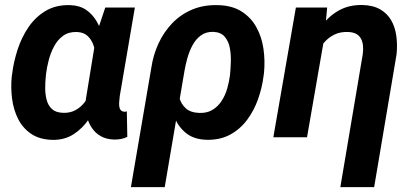

<svg xmlns="http://www.w3.org/2000/svg" viewBox="-20 -559 1680 782"><path d="M27.8 -246.6 29.3 -257.3Q35.2 -305.7 51.3 -356Q67.4 -406.2 95.9 -448.2Q124.5 -490.2 166.7 -515.1Q209 -540 266.6 -538.1Q305.2 -536.6 331.5 -518.3Q357.9 -500 374.5 -470.7Q391.1 -441.4 399.4 -406.2Q407.7 -371.1 410.2 -335.4Q412.6 -299.8 411.1 -269.5L409.2 -247.6Q401.9 -207 385.7 -161.4Q369.6 -115.7 343.5 -76.2Q317.4 -36.6 280 -12.5Q242.7 11.7 193.4 10.7Q140.6 9.3 106.4 -14.2Q72.3 -37.6 53.5 -75.2Q34.7 -112.8 29.1 -157.7Q23.4 -202.6 27.8 -246.6ZM167.5 -257.3 166.5 -247.1Q164.1 -225.1 164.1 -200.2Q164.1 -175.3 169.9 -152.6Q175.8 -129.9 191.2 -115.2Q206.5 -100.6 235.8 -99.6Q264.6 -98.1 286.9 -110.1Q309.1 -122.1 325 -142.8Q340.8 -163.6 350.8 -188.7Q360.8 -213.9 365.7 -238.8L370.6 -275.4Q372.1 -296.4 370.6 -322.5Q369.1 -348.6 361.6 -372.3Q354 -396 337.6 -411.9Q321.3 -427.7 293 -428.7Q259.8 -429.7 237.1 -413.3Q214.4 -397 200.2 -370.1Q186 -343.3 178.2 -313.2Q170.4 -283.2 167.5 -257.3ZM408.7 -528.3H529.3L467.8 -168Q467.3 -160.6 466.1 -150.4Q464.8 -140.1 465.3 -129.9Q465.8 -119.6 470.5 -112.3Q475.1 -105 486.3 -104Q488.8 -103.5 491.5 -104.2Q494.1 -105 496.6 -105.5L498.5 -1.5Q485.4 4.9 471.7 7.3Q458 9.8 442.9 9.3Q413.1 8.3 390.9 -4.2Q368.7 -16.6 354.5 -37.6Q340.3 -58.6 333.5 -84.7Q326.7 -110.8 327.1 -138.7L373.5 -422.9Z M513.2 203.1 596.2 -282.2Q604 -335.4 625.7 -382.3Q647.5 -429.2 681.9 -464.8Q716.3 -500.5 762.7 -520Q809.1 -539.6 866.7 -538.1Q924.3 -537.1 963.1 -512.7Q1002 -488.3 1023.9 -448.7Q1045.9 -409.2 1053 -360.6Q1060.1 -312 1055.2 -261.7L1053.7 -251Q1047.9 -203.6 1031.5 -156.5Q1015.1 -109.4 986.6 -71Q958 -32.7 917 -10.5Q876 11.7 820.8 10.3Q771 8.8 739.7 -15.4Q708.5 -39.6 691.9 -77.9Q675.3 -116.2 668.2 -159.9Q661.1 -203.6 660.2 -243.7Q667 -239.7 674.3 -235.8Q681.6 -231.9 689.2 -228.5Q696.8 -225.1 704.6 -221.7Q703.1 -190.4 710.2 -162.8Q717.3 -135.3 736.8 -117.7Q756.3 -100.1 792.5 -99.1Q823.7 -98.1 845.9 -111.8Q868.2 -125.5 882.8 -148.2Q897.5 -170.9 905.3 -198Q913.1 -225.1 916.5 -251.5L917.5 -261.7Q919.4 -282.2 920.2 -310.3Q920.9 -338.4 915.8 -365Q910.6 -391.6 895 -409.7Q879.4 -427.7 849.1 -429.2Q819.3 -430.2 798.3 -414.8Q777.3 -399.4 763.9 -374.3Q750.5 -349.1 742.9 -321.5Q735.4 -293.9 731.4 -270.5L650.9 203.1Z M1301.3 -407.7 1230.5 0H1093.3L1185.1 -528.3H1312.5ZM1253.9 -281.7 1226.6 -280.3Q1231.4 -327.1 1248 -373.5Q1264.6 -419.9 1293 -457.5Q1321.3 -495.1 1361.8 -517.3Q1402.3 -539.6 1456.1 -538.6Q1499.5 -537.6 1528.6 -520.8Q1557.6 -503.9 1573.5 -476.1Q1589.4 -448.2 1594.2 -412.8Q1599.1 -377.4 1595.2 -337.9L1503.9 203.1H1366.2L1457.5 -338.4Q1460 -356.4 1458.5 -372.3Q1457 -388.2 1450.7 -400.6Q1444.3 -413.1 1431.9 -420.4Q1419.4 -427.7 1398.9 -428.7Q1366.2 -430.2 1341.6 -418Q1316.9 -405.8 1299.3 -384.8Q1281.7 -363.8 1270.5 -336.7Q1259.3 -309.6 1253.9 -281.7Z"/></svg>

Font: Roboto
Style: Bold Italic
Weight: 700
Italic angle: -12°
Designer: Christian Robertson
Foundry: Google
Version: Version 3.0